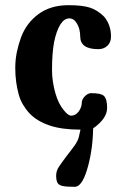

<svg xmlns="http://www.w3.org/2000/svg" viewBox="-20 -488 478 742"><path d="M409 -347Q409 -325 396 -312Q382 -298 360 -298Q290 -298 290 -347Q290 -375 278 -396Q266 -417 248 -417Q228 -417 213 -393Q198 -369 189 -325Q185 -303 183 -276.5Q181 -250 181 -218Q181 -194 184.5 -171.5Q188 -149 194 -128Q200 -107 208 -91Q216 -75 225 -64Q243 -41 255 -41Q272 -41 284 -57Q296 -74 296 -90Q296 -104 308 -116Q320 -128 332 -128Q371 -128 382 -117Q394 -105 394 -71Q394 -50 380 -30Q365 -9 340 8Q339 56 332.5 96.5Q326 137 316 169Q296 234 269 234Q238 234 223 231Q207 228 202 218Q197 208 197 191Q197 172 208 156Q214 147 222 136Q230 125 239 113Q248 101 256 91Q264 81 270 72Q282 54 285 40L291 13Q219 13 172 -3Q122 -20 94 -50Q80 -65 69 -83.5Q58 -102 52 -124Q46 -146 42.5 -171.5Q39 -197 39 -225Q39 -257 45 -286Q51 -315 61 -343Q82 -399 128 -433Q175 -468 245 -468Q298 -468 327.5 -458.5Q357 -449 383 -423Q409 -391 409 -347Z"/></svg>

Font: Shafarik
Style: Regular
Weight: 400
Version: Version 1.001; ttfautohint (v1.8.4.7-5d5b)